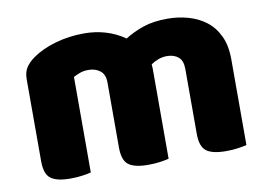

<svg xmlns="http://www.w3.org/2000/svg" viewBox="-61 -594 969 695"><g transform="rotate(-10 423.5 -246.5)"><path d="M794 -1Q783 2 762.5 5Q742 8 718 8Q668 8 646 -8.5Q624 -25 624 -72V-311Q624 -341 608 -354.5Q592 -368 566 -368Q549 -368 533.5 -362Q518 -356 507 -348Q507 -344 507.5 -340.5Q508 -337 508 -334V-1Q497 2 476.5 5Q456 8 432 8Q382 8 360 -8.5Q338 -25 338 -72V-311Q338 -341 320.5 -354.5Q303 -368 278 -368Q259 -368 245 -362.5Q231 -357 222 -352V-1Q211 2 190.5 5Q170 8 146 8Q96 8 74 -8.5Q52 -25 52 -72V-373Q52 -400 63.5 -417Q75 -434 95 -448Q129 -472 179 -486.5Q229 -501 285 -501Q326 -501 363.5 -490Q401 -479 434 -456Q464 -475 501.5 -488Q539 -501 592 -501Q630 -501 666.5 -491Q703 -481 731.5 -459.5Q760 -438 777 -402.5Q794 -367 794 -316Z"/></g></svg>

Font: Baloo Bhaina 2 ExtraBold
Style: Regular
Weight: 800
Designer: Yesha Goshar, Manish Minz, Shuchita Grover and Ek Type
Foundry: Ek Type
Version: Version 1.640;hotconv 1.0.111;makeotfexe 2.5.65597; ttfautoh